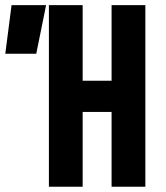

<svg xmlns="http://www.w3.org/2000/svg" viewBox="-29 -713 635 733"><path d="M397 0V-693.4H525.9V0ZM157.7 0V-693.4H286.6V0ZM-8.8 -507.8 15.1 -693.4H147L109.4 -507.8ZM178.2 -285.6V-404.8H507.8V-285.6Z"/></svg>

Font: Cascadia Code
Style: Regular
Weight: 400
Monospace: yes
Designer: Aaron Bell
Foundry: Saja Typeworks
Version: Version 2106.017